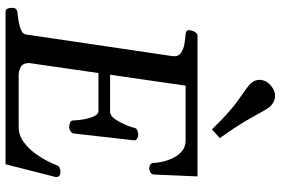

<svg xmlns="http://www.w3.org/2000/svg" viewBox="-180 -833 1013 693"><g transform="rotate(90 326.5 -486.5)"><path d="M201.2 -335.4V-377.4H386.2Q399.4 -379.4 410.9 -396.5Q422.4 -413.6 430.7 -433.3Q439 -453.1 440.9 -462.9Q442.4 -472.7 450.9 -475.8Q459.5 -479 467.3 -479Q472.7 -479 480.2 -474.9Q487.8 -470.7 486.3 -462.4L461.9 -246.1Q460.4 -237.8 452.4 -233.6Q444.3 -229.5 439 -229.5Q431.2 -229.5 422.6 -232.9Q414.1 -236.3 414.6 -245.6Q414.6 -256.3 411.4 -277.8Q408.2 -299.3 400.6 -317.4Q393.1 -335.4 379.4 -335.4ZM289.1 -649.9 207.5 -85Q207.5 -64 219.7 -56.4Q231.9 -48.8 246.6 -47.4H437.5Q467.8 -47.4 491.9 -64.9Q516.1 -82.5 533.9 -107.2Q551.8 -131.8 562.3 -153.3Q572.8 -174.8 575.2 -182.1Q578.6 -191.4 585 -194.8Q591.3 -198.2 599.1 -198.2Q619.6 -198.2 619.1 -181.6L572.8 0H21.5Q13.2 0 10.3 -9.8Q7.3 -19.5 8.3 -24.9Q8.3 -41 24.9 -43Q41 -44.4 59.1 -47.6Q77.1 -50.8 90.3 -57.1Q103.5 -63.5 104.5 -74.2L182.6 -602.5Q185.1 -623.5 171.1 -633.1Q157.2 -642.6 137.9 -645.8Q118.7 -648.9 104 -649.9Q88.9 -651.4 88.9 -660.6Q88.9 -671.4 94.5 -682.1Q100.1 -692.9 109.4 -692.9H616.7L609.9 -535.2Q609.4 -526.9 601.8 -522.7Q594.2 -518.6 588.9 -518.6Q581.1 -518.6 575 -522Q568.8 -525.4 567.9 -534.7Q568.4 -542 564.9 -560.5Q561.5 -579.1 552.5 -599.9Q543.5 -620.6 527.3 -635.3Q511.2 -649.9 485.8 -649.9ZM446.8 -745.1Q382.3 -812 337.2 -842.8Q292 -873.5 281.7 -884.3Q268.1 -898.9 268.1 -917Q268.1 -926.8 272.5 -937Q276.9 -947.3 287.6 -956.5Q305.7 -972.7 325.2 -972.7Q337.4 -972.7 347.7 -967.5Q357.9 -962.4 364.3 -955.1Q374 -944.3 401.4 -893.6Q428.7 -842.8 478.5 -773.4Z"/></g></svg>

Font: Gelasio
Style: Italic
Weight: 400
Italic angle: -8.5°
Designer: Eben Sorkin
Foundry: Eben Sorkin
Version: Version 1.008